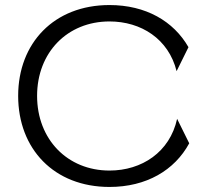

<svg xmlns="http://www.w3.org/2000/svg" viewBox="-20 -733 816 761"><path d="M730 -165 682 -262C653 -130 542 -57 414 -57C247 -57 127 -181 127 -353C127 -525 247 -648 414 -648C539 -648 648 -579 680 -451L727 -546C668 -649 558 -713 414 -713C194 -713 52 -562 52 -353C52 -143 194 8 414 8C560 8 672 -58 730 -165Z"/></svg>

Font: Absans
Style: Regular
Weight: 400
Designer: Valerio Monopoli
Version: Version 1.200;Glyphs 3.2 (3217)